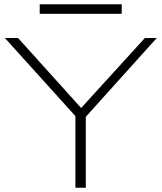

<svg xmlns="http://www.w3.org/2000/svg" viewBox="-20 -884 761 904"><path d="M335 0V-357L348 -323L3 -705H65L367 -370H357L662 -705H718L374 -323L384 -357V0ZM167 -819V-864H553V-819Z"/></svg>

Font: Nunito Sans 10pt Expanded ExtraLight
Style: Regular
Weight: 250
Width: 7
Designer: Vernon Adams
Foundry: Vernon Adams
Version: Version 3.101;gftools[0.9.27]